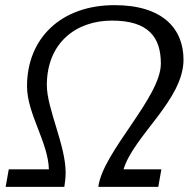

<svg xmlns="http://www.w3.org/2000/svg" viewBox="-20 -726 749 746"><path d="M2 0H230C233 -19 235 -37 235 -56C235 -162 162 -304 162 -395C162 -560 276 -646 415 -646C557 -646 605 -581 605 -479C605 -347 379 -136 362 0H595L607 -68H460C499 -198 693 -338 693 -494C693 -613 614 -706 425 -706C217 -706 85 -577 85 -391C85 -284 167 -174 170 -68H14Z"/></svg>

Font: KpSans
Style: Italic
Weight: 400
Italic angle: -11°
Version: Version 0.66